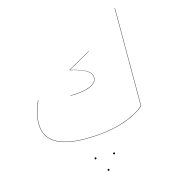

<svg xmlns="http://www.w3.org/2000/svg" viewBox="-136 -844 1090 1199"><g transform="rotate(-15 409.0 -244.5)"><path d="M718 -730V-97Q657 -45 557.5 -16.5Q458 12 332 12Q201 12 135.5 -30Q70 -72 70 -154Q70 -225 105 -298L107 -297Q72 -224 72 -154Q72 -73 137 -31.5Q202 10 332 10Q458 10 557 -18.5Q656 -47 716 -98V-730ZM479 -346Q479 -373 447 -393Q415 -413 344 -429L345 -431L490 -513V-511L347 -430Q419 -413 450 -393Q481 -373 481 -346Q481 -311 436 -292Q391 -273 309 -273L308 -275Q390 -275 434.5 -293.5Q479 -312 479 -346ZM352 145Q352 139 358 139Q364 139 364 145Q364 151 358 151Q352 151 352 145ZM472 145Q472 139 478 139Q484 139 484 145Q484 151 478 151Q472 151 472 145ZM412 235Q412 229 418 229Q424 229 424 235Q424 241 418 241Q412 241 412 235Z"/></g></svg>

Font: FiraGO Two
Style: Regular
Weight: 100
Designer: bBox Type
Foundry: bBox Type GmbH
Version: Version 1.001